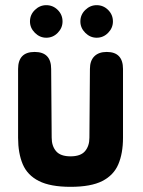

<svg xmlns="http://www.w3.org/2000/svg" viewBox="-20 -710 554 743"><path d="M253 13Q175 13 130.5 -9.5Q86 -32 68 -74.5Q50 -117 50 -177V-443Q50 -509 114 -509Q178 -509 178 -443L180 -177Q180 -145 197 -125Q214 -105 253 -105Q292 -105 309 -125Q326 -145 326 -177L328 -443Q328 -475 345 -492Q362 -509 393 -509Q456 -509 456 -443V-177Q456 -117 438 -74.5Q420 -32 376 -9.5Q332 13 253 13ZM159 -564Q134 -564 115 -583Q96 -602 96 -627Q96 -653 115 -671.5Q134 -690 159 -690Q185 -690 203.5 -671.5Q222 -653 222 -627Q222 -602 203.5 -583Q185 -564 159 -564ZM354 -564Q329 -564 310 -583Q291 -602 291 -627Q291 -653 310 -671.5Q329 -690 354 -690Q380 -690 398.5 -671.5Q417 -653 417 -627Q417 -602 398.5 -583Q380 -564 354 -564Z"/></svg>

Font: Zen Maru Gothic Black
Style: Regular
Weight: 900
Designer: Yoshimichi Ohira
Foundry: Positype
Version: Version 1.001